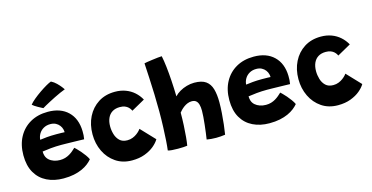

<svg xmlns="http://www.w3.org/2000/svg" viewBox="-76 -1122 2909 1500"><g transform="rotate(-15 1378.0 -372.0)"><path d="M524 -89.5Q510 -72.5 489 -56Q468 -39.5 438.8 -26.2Q409.5 -13 372 -5.2Q334.5 2.5 288 2.5Q212.5 2.5 154 -26.2Q95.5 -55 62.8 -111.8Q30 -168.5 30 -253Q30 -337.5 64 -400.2Q98 -463 159 -497.8Q220 -532.5 301.5 -532.5Q404.5 -532.5 463.8 -475.2Q523 -418 525.5 -317Q526 -298.5 525 -283.5Q524 -268.5 521 -251.5Q513.5 -252 489 -252.5Q464.5 -253 433.8 -253.8Q403 -254.5 375.8 -255Q348.5 -255.5 335.5 -255.5Q292 -255.5 251.2 -251.5Q210.5 -247.5 183 -243Q183 -234 184.2 -225.2Q185.5 -216.5 188 -208.5Q194.5 -188 210.8 -173.5Q227 -159 249.8 -151.2Q272.5 -143.5 298 -143.5Q321 -143.5 340.2 -149.2Q359.5 -155 375.5 -164.5Q391.5 -174 404.8 -185.2Q418 -196.5 429.5 -207.5Q432.5 -205 445 -192.8Q457.5 -180.5 473 -162.8Q488.5 -145 502.5 -125.5Q516.5 -106 524 -89.5ZM188.5 -336.5Q211 -340 244 -343Q277 -346 320.5 -346Q344 -346 362.2 -345.5Q380.5 -345 388 -344.5Q388 -355 385 -367.5Q381 -384.5 369.2 -400Q357.5 -415.5 339.2 -425Q321 -434.5 295.5 -434.5Q263.5 -434.5 239.8 -420.5Q216 -406.5 203 -384Q190 -361.5 188.5 -336.5ZM387 -754.5Q410.5 -742.5 429 -724.2Q447.5 -706 459.8 -690.2Q472 -674.5 476 -668Q457.5 -661 434 -650.8Q410.5 -640.5 386.2 -628.2Q362 -616 340 -604.5Q318 -593 301.2 -583.5Q284.5 -574 276.5 -569Q272.5 -571 261.2 -576.8Q250 -582.5 236.5 -590.2Q223 -598 211.2 -605.8Q199.5 -613.5 195 -618.5Q208.5 -635.5 234.2 -657Q260 -678.5 289.8 -699Q319.5 -719.5 346 -734.8Q372.5 -750 387 -754.5Z M1066 -106Q1051 -80 1020.5 -54.5Q990 -29 945 -12Q900 5 841.5 5Q765.5 5 710 -32.8Q654.5 -70.5 624.2 -133.2Q594 -196 594 -271Q594 -350 625.2 -412.5Q656.5 -475 713.5 -511.5Q770.5 -548 848.5 -548Q895 -548 934 -533.5Q973 -519 1002.8 -492.5Q1032.5 -466 1052 -430.5L943 -369.5Q941.5 -373.5 936.2 -382Q931 -390.5 921 -400Q911 -409.5 894.8 -416Q878.5 -422.5 854.5 -422.5Q818.5 -422.5 793.5 -407Q768.5 -391.5 755.8 -363Q743 -334.5 743 -296Q743 -264 752.5 -231.8Q762 -199.5 784.5 -178Q807 -156.5 846.5 -156.5Q870 -156.5 890 -164.5Q910 -172.5 924.8 -183.8Q939.5 -195 948.5 -205Q957.5 -215 959.5 -218.5Z M1286 5.5Q1274.5 7.5 1253.8 8.5Q1233 9.5 1211 9.5Q1185 9.5 1162.5 7.8Q1140 6 1129.5 2Q1133.5 -28 1136.8 -76.2Q1140 -124.5 1142.2 -184.5Q1144.5 -244.5 1144.5 -310.5Q1144.5 -378 1142.2 -448Q1140 -518 1136.5 -583.2Q1133 -648.5 1130 -702.5Q1133.5 -704 1152 -707Q1170.5 -710 1195 -713.2Q1219.5 -716.5 1241.5 -719Q1263.5 -721.5 1274.5 -721.5Q1282.5 -684 1288.5 -632Q1294.5 -580 1298.5 -518.2Q1302.5 -456.5 1304 -389Q1321 -408 1347 -423.2Q1373 -438.5 1403.8 -447.2Q1434.5 -456 1465 -456Q1526 -456 1558.5 -432.8Q1591 -409.5 1603.8 -365.2Q1616.5 -321 1616.5 -257.5Q1616.5 -217.5 1613.2 -171.5Q1610 -125.5 1605 -81Q1600 -36.5 1594 -1Q1576.5 1.5 1558 3Q1539.5 4.5 1521 4.5Q1500.5 4.5 1480.8 2.8Q1461 1 1445 -2Q1448.5 -24.5 1452.5 -55Q1456.5 -85.5 1460 -117.8Q1463.5 -150 1465.8 -179.2Q1468 -208.5 1468 -229Q1468 -258.5 1462.2 -279Q1456.5 -299.5 1443.8 -310.2Q1431 -321 1409.5 -321Q1391 -321 1374.5 -314.2Q1358 -307.5 1344.2 -297.2Q1330.5 -287 1320 -276.2Q1309.5 -265.5 1303.5 -257.5Q1303.5 -206 1301 -154.8Q1298.5 -103.5 1294.5 -61.5Q1290.5 -19.5 1286 5.5Z M2189.5 -89.5Q2175.5 -72.5 2154.5 -56Q2133.5 -39.5 2104.2 -26.2Q2075 -13 2037.5 -5.2Q2000 2.5 1953.5 2.5Q1878 2.5 1819.5 -26.2Q1761 -55 1728.2 -111.8Q1695.5 -168.5 1695.5 -253Q1695.5 -337.5 1729.5 -400.2Q1763.5 -463 1824.5 -497.8Q1885.5 -532.5 1967 -532.5Q2070 -532.5 2129.2 -475.2Q2188.5 -418 2191 -317Q2191.5 -298.5 2190.5 -283.5Q2189.5 -268.5 2186.5 -251.5Q2179 -252 2154.5 -252.5Q2130 -253 2099.2 -253.8Q2068.5 -254.5 2041.2 -255Q2014 -255.5 2001 -255.5Q1957.5 -255.5 1916.8 -251.5Q1876 -247.5 1848.5 -243Q1848.5 -234 1849.8 -225.2Q1851 -216.5 1853.5 -208.5Q1860 -188 1876.2 -173.5Q1892.5 -159 1915.2 -151.2Q1938 -143.5 1963.5 -143.5Q1986.5 -143.5 2005.8 -149.2Q2025 -155 2041 -164.5Q2057 -174 2070.2 -185.2Q2083.5 -196.5 2095 -207.5Q2098 -205 2110.5 -192.8Q2123 -180.5 2138.5 -162.8Q2154 -145 2168 -125.5Q2182 -106 2189.5 -89.5ZM1854 -336.5Q1876.5 -340 1909.5 -343Q1942.5 -346 1986 -346Q2009.5 -346 2027.8 -345.5Q2046 -345 2053.5 -344.5Q2053.5 -355 2050.5 -367.5Q2046.5 -384.5 2034.8 -400Q2023 -415.5 2004.8 -425Q1986.5 -434.5 1961 -434.5Q1929 -434.5 1905.2 -420.5Q1881.5 -406.5 1868.5 -384Q1855.5 -361.5 1854 -336.5Z M2731.5 -106Q2716.5 -80 2686 -54.5Q2655.5 -29 2610.5 -12Q2565.5 5 2507 5Q2431 5 2375.5 -32.8Q2320 -70.5 2289.8 -133.2Q2259.5 -196 2259.5 -271Q2259.5 -350 2290.8 -412.5Q2322 -475 2379 -511.5Q2436 -548 2514 -548Q2560.5 -548 2599.5 -533.5Q2638.5 -519 2668.2 -492.5Q2698 -466 2717.5 -430.5L2608.5 -369.5Q2607 -373.5 2601.8 -382Q2596.5 -390.5 2586.5 -400Q2576.5 -409.5 2560.2 -416Q2544 -422.5 2520 -422.5Q2484 -422.5 2459 -407Q2434 -391.5 2421.2 -363Q2408.5 -334.5 2408.5 -296Q2408.5 -264 2418 -231.8Q2427.5 -199.5 2450 -178Q2472.5 -156.5 2512 -156.5Q2535.5 -156.5 2555.5 -164.5Q2575.5 -172.5 2590.2 -183.8Q2605 -195 2614 -205Q2623 -215 2625 -218.5Z"/></g></svg>

Font: Grandstander Thin
Style: Bold
Weight: 700
Version: Version 1.200